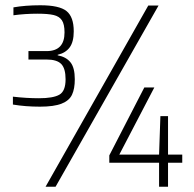

<svg xmlns="http://www.w3.org/2000/svg" viewBox="-20 -709 738 729"><path d="M29 -312V-342Q80 -336 128 -336Q182 -336 205.5 -349.5Q229 -363 229 -408Q229 -449 212.5 -466Q196 -483 157 -483H88V-515H157Q225 -515 225 -586Q225 -617 215 -632Q205 -647 183.5 -652Q162 -657 123 -657Q75 -657 31 -651V-681Q76 -689 133 -689Q205 -689 232.5 -667Q260 -645 260 -590Q260 -550 244.5 -529Q229 -508 199 -501V-499Q231 -493 247.5 -472.5Q264 -452 264 -408Q264 -372 253.5 -349.5Q243 -327 214 -315.5Q185 -304 132 -304Q77 -304 29 -312ZM153 0 543 -688H582L191 0ZM584 0V-91H395V-119L528 -377H566L433 -122H584L589 -268H618V-122H672V-91H618V0Z"/></svg>

Font: Saira Semi Condensed Thin
Style: Regular
Weight: 100
Width: 4
Designer: Hector Gatti with collaboration of the Omnibus-Type team
Foundry: Omnibus-Type
Version: Version 1.001; ttfautohint (v1.8)